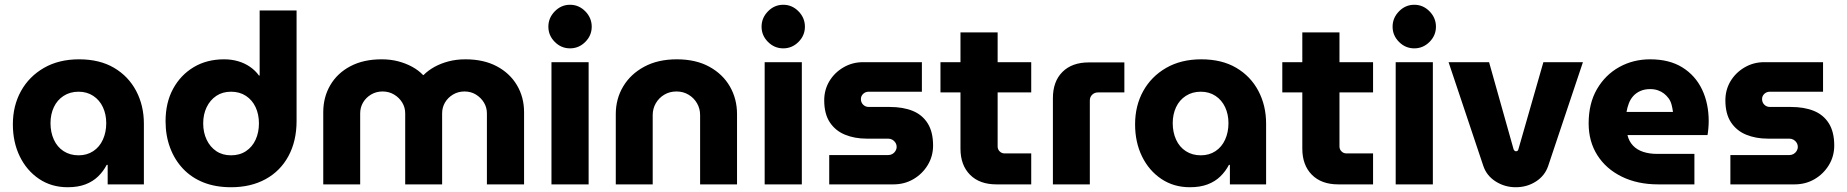

<svg xmlns="http://www.w3.org/2000/svg" viewBox="-20 -774 7755 806"><path d="M264 12Q196 12 144 -23Q92 -58 63 -117.5Q34 -177 34 -252Q34 -330 68 -391.5Q102 -453 164.5 -489Q227 -525 312 -525Q398 -525 458.5 -489.5Q519 -454 551.5 -392.5Q584 -331 584 -255V0H432V-82H428Q414 -55 392 -33.5Q370 -12 338.5 0Q307 12 264 12ZM310 -122Q345 -122 371.5 -139.5Q398 -157 412 -188Q426 -219 426 -257Q426 -294 412 -324Q398 -354 371.5 -371.5Q345 -389 310 -389Q274 -389 247 -371.5Q220 -354 206 -324Q192 -294 192 -257Q192 -219 206 -188Q220 -157 247 -139.5Q274 -122 310 -122Z M950 12Q1033 12 1095 -22Q1157 -56 1191 -119Q1225 -182 1225 -266V-730H1070V-457H1067Q1052 -478 1029.5 -493.5Q1007 -509 979.5 -517Q952 -525 921 -525Q848 -525 793 -492Q738 -459 706.5 -401Q675 -343 675 -265Q675 -205 694 -154Q713 -103 748.5 -65.5Q784 -28 834.5 -8Q885 12 950 12ZM950 -122Q914 -122 888 -139.5Q862 -157 847.5 -187.5Q833 -218 833 -256Q833 -294 847.5 -324Q862 -354 888 -371.5Q914 -389 950 -389Q986 -389 1012.5 -371.5Q1039 -354 1053 -324Q1067 -294 1067 -256Q1067 -218 1053 -187.5Q1039 -157 1012.5 -139.5Q986 -122 950 -122Z M1337 0V-303Q1337 -366 1366.5 -416.5Q1396 -467 1451 -496Q1506 -525 1582 -525Q1620 -525 1652 -516.5Q1684 -508 1710.5 -493.5Q1737 -479 1756 -459H1758Q1778 -479 1804.5 -493.5Q1831 -508 1863.5 -516.5Q1896 -525 1934 -525Q2010 -525 2065 -496Q2120 -467 2150 -416.5Q2180 -366 2180 -303V0H2024V-298Q2024 -323 2011.5 -343.5Q1999 -364 1978 -377Q1957 -390 1930 -390Q1903 -390 1881.5 -377Q1860 -364 1848 -343.5Q1836 -323 1836 -298V0H1681V-298Q1681 -323 1668.5 -343.5Q1656 -364 1634.5 -377Q1613 -390 1586 -390Q1559 -390 1537.5 -377Q1516 -364 1504 -343.5Q1492 -323 1492 -298V0Z M2295 0V-513H2451V0ZM2373 -571Q2336 -571 2309 -598Q2282 -625 2282 -662Q2282 -699 2309 -726.5Q2336 -754 2373 -754Q2410 -754 2437 -726.5Q2464 -699 2464 -662Q2464 -625 2437 -598Q2410 -571 2373 -571Z M2565 0V-295Q2565 -359 2596 -411Q2627 -463 2684.5 -494Q2742 -525 2821 -525Q2901 -525 2957.5 -494Q3014 -463 3044 -411Q3074 -359 3074 -295V0H2919V-291Q2919 -318 2906 -340.5Q2893 -363 2870.5 -376.5Q2848 -390 2820 -390Q2791 -390 2768.5 -376.5Q2746 -363 2733 -340.5Q2720 -318 2720 -291V0Z M3190 0V-513H3346V0ZM3268 -571Q3231 -571 3204 -598Q3177 -625 3177 -662Q3177 -699 3204 -726.5Q3231 -754 3268 -754Q3305 -754 3332 -726.5Q3359 -699 3359 -662Q3359 -625 3332 -598Q3305 -571 3268 -571Z M3461 0V-123H3708Q3718 -123 3726 -127.5Q3734 -132 3739 -140Q3744 -148 3744 -157Q3744 -167 3739 -175Q3734 -183 3726 -187.5Q3718 -192 3708 -192H3618Q3568 -192 3527.5 -208.5Q3487 -225 3463.5 -260.5Q3440 -296 3440 -353Q3440 -397 3461.5 -433Q3483 -469 3520.5 -491Q3558 -513 3603 -513H3850V-389H3627Q3613 -389 3603.5 -380Q3594 -371 3594 -358Q3594 -344 3603.5 -334.5Q3613 -325 3627 -325H3715Q3771 -325 3811.5 -308.5Q3852 -292 3874.5 -256Q3897 -220 3897 -163Q3897 -118 3874.5 -81Q3852 -44 3814.5 -22Q3777 0 3730 0Z M4163 0Q4092 0 4052 -40.5Q4012 -81 4012 -150V-638H4168V-159Q4168 -147 4176.5 -138.5Q4185 -130 4197 -130H4309V0ZM3928 -386V-513H4309V-386Z M4400 0V-362Q4400 -432 4440 -472Q4480 -512 4551 -512H4700V-386H4589Q4575 -386 4565 -376.5Q4555 -367 4555 -352V0Z M4975 12Q4907 12 4855 -23Q4803 -58 4774 -117.5Q4745 -177 4745 -252Q4745 -330 4779 -391.5Q4813 -453 4875.5 -489Q4938 -525 5023 -525Q5109 -525 5169.5 -489.5Q5230 -454 5262.5 -392.5Q5295 -331 5295 -255V0H5143V-82H5139Q5125 -55 5103 -33.5Q5081 -12 5049.5 0Q5018 12 4975 12ZM5021 -122Q5056 -122 5082.5 -139.5Q5109 -157 5123 -188Q5137 -219 5137 -257Q5137 -294 5123 -324Q5109 -354 5082.5 -371.5Q5056 -389 5021 -389Q4985 -389 4958 -371.5Q4931 -354 4917 -324Q4903 -294 4903 -257Q4903 -219 4917 -188Q4931 -157 4958 -139.5Q4985 -122 5021 -122Z M5598 0Q5527 0 5487 -40.5Q5447 -81 5447 -150V-638H5603V-159Q5603 -147 5611.5 -138.5Q5620 -130 5632 -130H5744V0ZM5363 -386V-513H5744V-386Z M5839 0V-513H5995V0ZM5917 -571Q5880 -571 5853 -598Q5826 -625 5826 -662Q5826 -699 5853 -726.5Q5880 -754 5917 -754Q5954 -754 5981 -726.5Q6008 -699 6008 -662Q6008 -625 5981 -598Q5954 -571 5917 -571Z M6343 12Q6297 12 6259 -12Q6221 -36 6207 -77L6061 -513H6231L6334 -147Q6336 -143 6338.5 -141Q6341 -139 6344 -139Q6348 -139 6350.5 -141Q6353 -143 6354 -147L6459 -513H6625L6479 -77Q6465 -36 6427.5 -12Q6390 12 6343 12Z M6941 0Q6854 0 6788 -32.5Q6722 -65 6685.5 -122.5Q6649 -180 6649 -256Q6649 -340 6684 -400Q6719 -460 6777.5 -492.5Q6836 -525 6907 -525Q6988 -525 7042.5 -491Q7097 -457 7125 -398.5Q7153 -340 7153 -265Q7153 -252 7151.5 -234.5Q7150 -217 7148 -207H6812Q6818 -181 6835 -163Q6852 -145 6878 -136.5Q6904 -128 6936 -128H7093V0ZM6808 -304H7003Q7001 -320 6997 -335Q6993 -350 6984.5 -361.5Q6976 -373 6965 -381.5Q6954 -390 6939.5 -395Q6925 -400 6907 -400Q6884 -400 6866 -392Q6848 -384 6836 -370.5Q6824 -357 6817.5 -339.5Q6811 -322 6808 -304Z M7244 0V-123H7491Q7501 -123 7509 -127.5Q7517 -132 7522 -140Q7527 -148 7527 -157Q7527 -167 7522 -175Q7517 -183 7509 -187.5Q7501 -192 7491 -192H7401Q7351 -192 7310.5 -208.5Q7270 -225 7246.5 -260.5Q7223 -296 7223 -353Q7223 -397 7244.5 -433Q7266 -469 7303.5 -491Q7341 -513 7386 -513H7633V-389H7410Q7396 -389 7386.5 -380Q7377 -371 7377 -358Q7377 -344 7386.5 -334.5Q7396 -325 7410 -325H7498Q7554 -325 7594.5 -308.5Q7635 -292 7657.5 -256Q7680 -220 7680 -163Q7680 -118 7657.5 -81Q7635 -44 7597.5 -22Q7560 0 7513 0Z"/></svg>

Font: MuseoModerno SemiBold
Style: Bold
Weight: 700
Version: Version 1.001